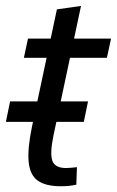

<svg xmlns="http://www.w3.org/2000/svg" viewBox="-34 -632 400 657"><path d="M47.7 -434.2 61.8 -500H346L331.8 -434.2ZM229.3 -60 227.2 0Q212.2 3 200.8 4.2Q189.5 5.3 174 5.3Q122.3 5.3 95.4 -13.8Q68.5 -32.8 64.1 -77.9Q59.7 -123 75.7 -200L160.7 -600L243.2 -611.7L148.7 -167Q136.3 -106.5 145.2 -81.8Q154 -57 192.3 -57Q201.3 -57 209.8 -58Q218.3 -59 229.3 -60ZM-13.8 -215 0.5 -285H267.2L252.8 -215Z"/></svg>

Font: Epunda Sans Light
Style: Italic
Weight: 300
Italic angle: -12.0243°
Designer: Simon Atzbach
Foundry: typofactur
Version: Version 2.204